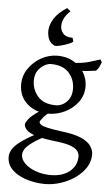

<svg xmlns="http://www.w3.org/2000/svg" viewBox="-63 -777 615 1062"><g transform="rotate(5 244.0 -246.0)"><path d="M229 244Q194 244 157 236.5Q120 229 88 213Q56 197 35.5 172Q15 147 15 111Q15 94 25.5 73.5Q36 53 68 28Q100 3 163 -30Q163 -30 172.5 -29Q182 -28 191.5 -24.5Q201 -21 202 -15Q150 13 126 33Q102 53 95 67Q88 81 88 93Q88 120 111.5 142.5Q135 165 173 178.5Q211 192 255 192Q321 192 360.5 159.5Q400 127 400 76Q400 59 388 44Q376 29 344.5 18.5Q313 8 253 2Q189 -6 153.5 -17.5Q118 -29 103.5 -44.5Q89 -60 89 -75Q89 -84 104.5 -105Q120 -126 177 -163L246 -171Q202 -142 185.5 -121Q169 -100 169 -96Q169 -88 179 -80.5Q189 -73 216 -67Q243 -61 294 -54Q365 -46 404 -28.5Q443 -11 458.5 12Q474 35 474 59Q474 99 452 132.5Q430 166 394 191Q358 216 314.5 230Q271 244 229 244ZM483 -454Q478 -440 472.5 -429Q467 -418 455 -405Q429 -401 402 -398.5Q375 -396 333 -397L311 -436Q375 -439 413 -450Q451 -461 474 -469ZM212 -145Q142 -145 95.5 -186Q49 -227 49 -294Q49 -342 76.5 -382Q104 -422 146.5 -445.5Q189 -469 237 -469Q285 -469 323 -448Q361 -427 383 -391Q405 -355 405 -313Q405 -264 377 -226Q349 -188 304.5 -166.5Q260 -145 212 -145ZM203 -420Q188 -420 167.5 -409Q147 -398 132 -376Q117 -354 117 -322Q117 -271 150 -233Q183 -195 251 -195Q271 -195 291 -206.5Q311 -218 324 -239.5Q337 -261 337 -293Q337 -346 303.5 -383Q270 -420 203 -420ZM266 -736 286 -720Q245 -683 242 -640Q240 -614 256 -594.5Q272 -575 310 -575L316 -555Q311 -548 290.5 -540Q270 -532 248.5 -526.5Q227 -521 216 -522Q190 -534 181 -557Q172 -580 173 -605Q175 -639 197 -672.5Q219 -706 266 -736Z"/></g></svg>

Font: ChillKai
Style: Regular
Weight: 400
Designer: ChillType
Foundry: 寒蝉字型
Version: Version 2.000